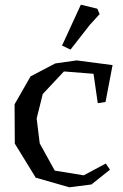

<svg xmlns="http://www.w3.org/2000/svg" viewBox="-20 -777 524 817"><path d="M378 -463 252 -473 162 -377 136 -273 149 -167 213 -51 336 -31 430 -81 448 -55 369 8 275 20 132 -21 43 -166 42 -333 110 -452 215 -507 306 -520 459 -500 429 -343 396 -338ZM324 -757 394 -740 404 -717 362 -671 280 -566 244 -583Z"/></svg>

Font: Alike Angular
Style: Regular
Weight: 400
Designer: Sveta Sebyakina
Foundry: Cyreal (www.cyreal.org)
Version: Version 1.300; ttfautohint (v1.8.4.7-5d5b)